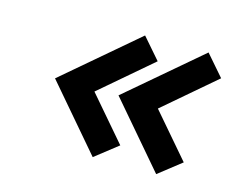

<svg xmlns="http://www.w3.org/2000/svg" viewBox="-67 -652 736 602"><g transform="rotate(15 300.5 -351.5)"><path d="M98 -354 336 -557 395 -489 228 -346 350 -204 276 -146ZM304 -354 542 -557 601 -489 434 -346 556 -204 482 -146Z"/></g></svg>

Font: Exo
Style: DemiBoldItalic
Weight: 600
Designer: Natanael Gama
Version: Version 1